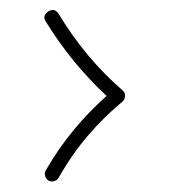

<svg xmlns="http://www.w3.org/2000/svg" viewBox="-20 -497 360 379"><path d="M75.7 -474.6Q87.4 -481.9 95.7 -469.7Q148.4 -382.3 222.2 -318.4Q227.5 -314 226.8 -306.9Q226.1 -299.8 221.7 -296.4Q185.1 -266.1 153.3 -229Q121.6 -191.9 95.7 -146Q92.8 -141.1 86.9 -139.4Q81.1 -137.7 75.7 -140.6Q70.8 -143.6 69.1 -149.7Q67.4 -155.8 70.3 -160.6Q95.7 -204.6 126 -241Q156.2 -277.3 190.4 -307.6Q156.2 -339.4 126.2 -376Q96.2 -412.6 70.3 -454.6Q63 -466.3 75.7 -474.6Z"/></svg>

Font: Mikhak-DS1-FD ExtraLight
Style: Regular
Weight: 200
Designer: Amin Abedi
Version: Version 3.2